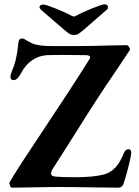

<svg xmlns="http://www.w3.org/2000/svg" viewBox="-20 -860 639 884"><path d="M425 3Q317 1 249 1Q201 1 113 3L36 4Q29 4 25.5 -6.5Q22 -17 24 -20Q33 -38 82 -114L180 -262Q305 -449 389 -583Q395 -591 395 -596Q395 -605 378 -606L277 -607Q220 -607 196 -606Q160 -604 128.5 -583Q97 -562 78 -525Q70 -510 61.5 -500.5Q53 -491 41 -491Q35 -491 31.5 -495.5Q28 -500 28 -506Q28 -514 35 -533Q58 -585 64 -659Q65 -672 69.5 -677.5Q74 -683 83 -683Q89 -683 106 -672Q124 -662 128 -660Q158 -648 214 -648H335Q413 -648 497 -651L563 -652Q569 -652 574.5 -643Q580 -634 578 -630L512 -531Q428 -409 323 -240Q299 -203 274.5 -163.5Q250 -124 223 -83Q215 -71 215 -61Q215 -49 234 -47Q265 -44 322 -44Q409 -44 456 -56Q488 -64 511 -88.5Q534 -113 551 -157Q558 -173 571 -173Q577 -173 580.5 -169.5Q584 -166 584 -159Q584 -142 572 -95Q560 -48 549 -14Q542 4 525 4ZM308 -788Q316 -784 320 -784Q324 -784 332 -788Q356 -802 403 -821Q450 -840 461 -840Q477 -840 477 -827Q477 -818 469 -813L368 -725Q348 -708 340 -703.5Q332 -699 320 -699Q308 -699 300 -704Q292 -709 273 -725L171 -813Q162 -821 162 -827Q162 -833 167 -836Q172 -839 180 -839Q191 -839 238.5 -820Q286 -801 308 -788Z"/></svg>

Font: EB Garamond SemiBold
Style: Regular
Weight: 600
Designer: Georg Duffner and Octavio Pardo
Foundry: Georg Duffner
Version: Version 1.000